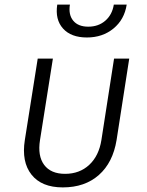

<svg xmlns="http://www.w3.org/2000/svg" viewBox="-20 -805 640 835"><path d="M253 10Q161 10 117 -45.5Q73 -101 88 -196L144 -550H210L154 -196Q143 -127 172 -88Q201 -49 263 -49Q326 -49 368 -88Q410 -127 421 -196L476 -550H542L487 -196Q471 -98 410 -44Q349 10 253 10ZM358 -642Q289 -642 254 -681Q219 -720 229 -785H284Q277 -741 298.5 -715Q320 -689 364 -689Q408 -689 438 -715Q468 -741 475 -785H531Q521 -720 473.5 -681Q426 -642 358 -642Z"/></svg>

Font: JetBrains Mono NL ExtraLight
Style: Italic
Weight: 200
Italic angle: -9°
Monospace: yes
Designer: Philipp Nurullin, Konstantin Bulenkov
Foundry: JetBrains
Version: Version 2.305; ttfautohint (v1.8.4.7-5d5b)